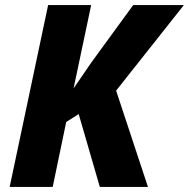

<svg xmlns="http://www.w3.org/2000/svg" viewBox="-20 -734 742 754"><path d="M18 0 169 -714H338L269 -387L339 -489L503 -714H702L436 -378L561 0H372L289 -286L240 -255L187 0Z"/></svg>

Font: Noto Sans Disp ExtBd
Style: Italic
Weight: 800
Italic angle: -12°
Designer: Monotype Design Team
Foundry: Monotype Imaging Inc.
Version: Version 2.000;GOOG;noto-source:20170915:90ef993387c0